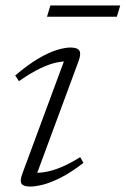

<svg xmlns="http://www.w3.org/2000/svg" viewBox="-20 -675 462 705"><path d="M63 -40 221.5 -468 235.5 -449.5Q214.5 -451 188 -445.5Q161.5 -440 127.5 -423.8Q93.5 -407.5 49.5 -377L36 -398Q85 -439.5 123.8 -461.8Q162.5 -484 191.2 -492.2Q220 -500.5 238.5 -500.5Q264.5 -500.5 271.5 -489Q278.5 -477.5 268.5 -450.5L109 -19.5L95 -41Q115.5 -39 141.8 -42.8Q168 -46.5 200.8 -59.5Q233.5 -72.5 274.5 -98L286.5 -77Q241 -42 204 -23.2Q167 -4.5 138.8 2.8Q110.5 10 91 10Q66 10 59 -0.5Q52 -11 63 -40ZM152.5 -613.5 165 -655H421.5L409 -613.5Z"/></svg>

Font: Newsreader 9pt Light
Style: Italic
Weight: 300
Italic angle: -17°
Designer: Hugues Gentile
Foundry: Production Type
Version: Version 1.003